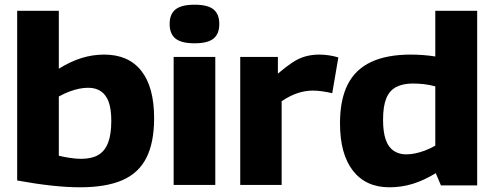

<svg xmlns="http://www.w3.org/2000/svg" viewBox="-20 -786 2101 816"><path d="M53 -19V-740H230V-494Q280 -525 327 -539.5Q374 -554 423 -554Q526 -554 580.5 -485Q635 -416 635 -284Q635 -180 602 -115Q569 -50 499.5 -20Q430 10 320 10Q264 10 196.5 2.5Q129 -5 53 -19ZM230 -124Q256 -118 280 -114.5Q304 -111 325 -111Q369 -111 397 -127Q425 -143 439 -178.5Q453 -214 453 -272Q453 -322 442 -352.5Q431 -383 409 -398Q387 -413 355 -413Q336 -413 316.5 -409Q297 -405 275.5 -397Q254 -389 230 -376Z M807 -602Q751 -602 726 -622Q701 -642 701 -684Q701 -726 726 -746Q751 -766 807 -766Q863 -766 887.5 -746Q912 -726 912 -684Q912 -642 887.5 -622Q863 -602 807 -602ZM718 0V-544H895V0Z M1161 -544V-473Q1195 -502 1222 -520Q1249 -538 1277 -546Q1305 -554 1337 -554Q1356 -554 1377 -551Q1398 -548 1418 -542L1392 -390Q1370 -395 1349 -398Q1328 -401 1309 -401Q1279 -401 1247 -391Q1215 -381 1177 -356V0H1001V-544Z M1854 2 1832 -50Q1781 -19 1733.5 -4.5Q1686 10 1635 10Q1535 10 1480 -60.5Q1425 -131 1425 -262Q1425 -362 1457.5 -426.5Q1490 -491 1557 -522.5Q1624 -554 1726 -554Q1751 -554 1778 -552Q1805 -550 1830 -546V-740H2008V2ZM1830 -167V-419Q1804 -426 1780.5 -428.5Q1757 -431 1734 -431Q1692 -431 1663.5 -416Q1635 -401 1621.5 -367.5Q1608 -334 1608 -277Q1608 -226 1619 -193.5Q1630 -161 1652.5 -145.5Q1675 -130 1706 -130Q1725 -130 1744.5 -134Q1764 -138 1785.5 -146Q1807 -154 1830 -167Z"/></svg>

Font: Georama SemiExpanded
Style: Bold
Weight: 700
Width: 6
Designer: Jean-Baptiste Levee
Foundry: Production Type
Version: Version 1.001